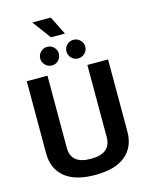

<svg xmlns="http://www.w3.org/2000/svg" viewBox="-152 -1157 979 1264"><g transform="rotate(-15 337.0 -525.5)"><path d="M60 -208V-700H201V-208Q201 -97 337 -97Q473 -97 473 -208V-700H614V-208Q614 -104 544 -45.5Q474 13 337 13Q200 13 130 -45.5Q60 -104 60 -208ZM195 -1064H321L384 -938H289ZM184 -821Q184 -847 203 -865.5Q222 -884 248 -884Q274 -884 292.5 -865.5Q311 -847 311 -821Q311 -795 292.5 -776Q274 -757 248 -757Q222 -757 203 -776Q184 -795 184 -821ZM363 -821Q363 -847 381.5 -865.5Q400 -884 427 -884Q453 -884 472 -865Q491 -846 491 -821Q491 -795 472 -776Q453 -757 427 -757Q400 -757 381.5 -776Q363 -795 363 -821Z"/></g></svg>

Font: KoHo
Style: Bold
Weight: 700
Designer: Cadson Demak & Katatrad Team
Foundry: Cadson Demak Co.,Ltd.
Version: Version 1.000; ttfautohint (v1.6)